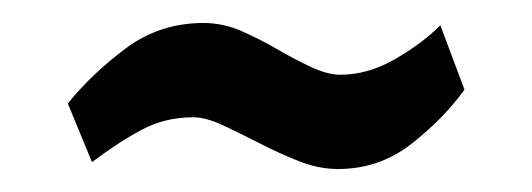

<svg xmlns="http://www.w3.org/2000/svg" viewBox="-20 -681 463 167"><path d="M274 -534Q257 -534 239.5 -541Q222 -548 205.5 -556.5Q189 -565 174 -572Q159 -579 148 -579Q124 -579 104 -568.5Q84 -558 60 -540L39 -591Q60 -617 89.5 -639Q119 -661 157 -661Q174 -661 190 -654Q206 -647 221.5 -638Q237 -629 251 -622.5Q265 -616 276 -616Q300 -616 323.5 -629.5Q347 -643 363 -659L384 -603Q366 -578 338 -556Q310 -534 274 -534Z"/></svg>

Font: Exo Thin
Style: Bold
Weight: 700
Version: Version 2.000